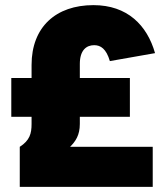

<svg xmlns="http://www.w3.org/2000/svg" viewBox="-20 -728 643 748"><path d="M291 -245V-273H486V-424H291V-479C291 -533 317 -552 347 -552C372 -552 394 -538 408 -490L584 -521C553 -630 476 -708 344 -708C198 -708 103 -623 103 -475V-424H24V-273H103V-245C103 -208 96 -181 57 -156V0H575V-156H253C274 -177 291 -201 291 -245Z"/></svg>

Font: Arthouse Owned Black
Style: Regular
Weight: 900
Designer: Jeremy Tribby
Foundry: Tribby Type
Version: Version 1.000;PS 001.000;hotconv 1.0.88;makeotf.lib2.5.64775